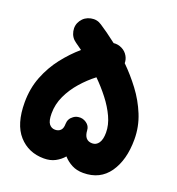

<svg xmlns="http://www.w3.org/2000/svg" viewBox="-130 -751 853 925"><g transform="rotate(20 296.5 -288.0)"><path d="M131.3 -611.8Q148.4 -637.2 179 -643.6Q209.5 -649.9 234.4 -632.8Q251 -622.1 273.7 -606Q296.4 -589.8 322.8 -569.3Q344.7 -571.8 365.2 -561.8Q385.7 -551.8 397 -531.7Q406.2 -515.6 406.2 -496.6Q449.7 -454.1 488.5 -402.6Q527.3 -351.1 551.5 -291.7Q575.7 -232.4 575.7 -167Q575.7 -61.5 530 3.7Q484.4 68.8 398.4 68.8Q364.7 68.8 339.4 55.4Q314 42 295.9 21.5Q278.3 42 253.9 54.9Q229.5 67.9 196.3 67.9Q117.2 67.9 67.4 12.2Q17.6 -43.5 17.6 -154.8Q17.6 -226.6 41.5 -287.4Q65.4 -348.1 104 -397.5Q142.6 -446.8 186.5 -484.4Q168.5 -497.6 152.3 -508.8Q127 -525.9 120.8 -556.4Q114.7 -586.9 131.3 -611.8ZM346.7 -130.9Q349.6 -80.1 390.6 -80.1Q411.1 -80.1 423.6 -98.1Q436 -116.2 436 -151.4Q436 -190.4 417.2 -231.2Q398.4 -272 367.7 -311.5Q336.9 -351.1 301.3 -386.2Q263.7 -357.4 231 -320.1Q198.2 -282.7 178 -239.5Q157.7 -196.3 157.7 -148.9Q157.7 -110.8 169.4 -95.7Q181.2 -80.6 199.7 -80.6Q217.3 -80.6 227.8 -91.1Q238.3 -101.6 238.3 -124.5Q238.8 -150.9 260.7 -166.5Q271 -174.3 284.2 -176.3Q306.6 -180.2 326.2 -166.7Q345.7 -153.3 346.7 -130.9Z"/></g></svg>

Font: Mikhak-DS2-FD ExtraBold
Style: Regular
Weight: 800
Designer: Amin Abedi
Version: Version 3.2